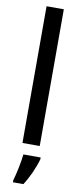

<svg xmlns="http://www.w3.org/2000/svg" viewBox="-107 -795 433 1051"><g transform="rotate(10 110.0 -269.5)"><path d="M158 0V-760H62V0ZM174 71V61H78C74 101 59 174 48 209V221H106C133 180 160 121 174 71Z"/></g></svg>

Font: Noto Sans Hebrew ExtraCondensed Medium
Style: Regular
Weight: 500
Width: 2
Designer: Monotype Design Team
Foundry: Monotype Imaging Inc.
Version: Version 2.004